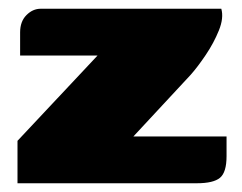

<svg xmlns="http://www.w3.org/2000/svg" viewBox="-20 -419 553 439"><path d="M285 -107H498V-62Q498 -25 483 -12.5Q468 0 430 0H20V-97L203 -292H26V-345Q26 -370 40.5 -384.5Q55 -399 73 -399H486Q492 -378 480.5 -349.5Q469 -321 450.5 -293.5Q432 -266 416 -248Z"/></svg>

Font: Genos Thin Black
Style: Regular
Weight: 900
Version: Version 1.010